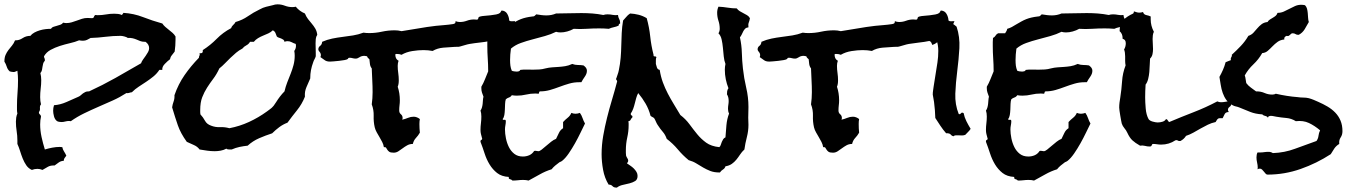

<svg xmlns="http://www.w3.org/2000/svg" viewBox="-30 -725 6225 881"><path d="M775.4 -543Q775.4 -529.3 774.4 -515.6Q773.4 -502 771.5 -488.3Q764.6 -478.5 758.3 -471.2Q752 -463.9 750 -453.1Q739.3 -445.3 726.1 -431.6Q712.9 -418 714.8 -404.3H701.2Q689.5 -386.7 673.8 -374Q658.2 -361.3 640.6 -349.6L606.4 -327.1Q589.8 -316.4 575.2 -301.8Q567.4 -300.8 562.5 -298.8Q557.6 -296.9 549.8 -297.9Q519.5 -278.3 486.8 -263.7Q454.1 -249 421.4 -234.9Q388.7 -220.7 356.4 -205.1Q324.2 -189.5 294.9 -168.9Q292 -169.9 287.1 -169.9Q278.3 -169.9 269.5 -167.5Q260.7 -165 252 -165Q248 -165 241.7 -166Q235.4 -167 232.4 -168.9Q227.5 -171.9 223.6 -177.7Q219.7 -183.6 217.8 -190.9Q215.8 -198.2 214.8 -205.1Q213.9 -211.9 213.9 -216.8Q213.9 -222.7 214.8 -229.5Q215.8 -236.3 217.8 -242.2Q246.1 -244.1 274.9 -256.8Q303.7 -269.5 330.1 -281.2Q336.9 -284.2 341.3 -288.6Q345.7 -293 350.6 -296.4Q355.5 -299.8 361.3 -302.7Q367.2 -305.7 376 -305.7H378.9Q440.4 -334 499.5 -367.2Q558.6 -400.4 617.2 -434.6Q620.1 -443.4 626.5 -452.1Q632.8 -460.9 638.7 -469.2Q644.5 -477.5 649.4 -486.3Q654.3 -495.1 654.3 -503.9Q654.3 -521.5 637.7 -533.2H633.8Q622.1 -533.2 613.3 -536.6Q604.5 -540 596.7 -543.5Q588.9 -546.9 579.1 -549.3Q569.3 -551.8 556.6 -550.8Q551.8 -554.7 541 -557.6Q530.3 -560.5 523.4 -560.5Q488.3 -560.5 454.1 -556.2Q419.9 -551.8 385.7 -550.8Q377 -545.9 369.1 -542Q361.3 -538.1 350.6 -538.1Q345.7 -538.1 341.8 -538.6Q337.9 -539.1 333 -540Q314.5 -532.2 291 -526.9Q267.6 -521.5 244.6 -514.2Q221.7 -506.8 202.1 -496.1Q182.6 -485.4 171.9 -466.8Q171.9 -461.9 173.8 -458.5Q175.8 -455.1 175.8 -450.2V-446.3Q169.9 -440.4 168 -433.1Q166 -425.8 165 -418.5Q164.1 -411.1 162.6 -403.8Q161.1 -396.5 155.3 -389.6Q159.2 -375 159.2 -357.4Q159.2 -337.9 156.7 -318.4Q154.3 -298.8 154.3 -279.3Q154.3 -260.7 158.2 -246.1Q152.3 -240.2 153.3 -228.5Q154.3 -216.8 148.4 -210.9Q148.4 -203.1 152.8 -200.2Q157.2 -197.3 158.2 -190.4Q154.3 -173.8 154.3 -154.3Q154.3 -126 160.6 -96.7Q167 -67.4 175.8 -39.1Q191.4 -43.9 209.5 -47.4Q227.5 -50.8 244.1 -50.8Q247.1 -50.8 250 -50.3Q252.9 -49.8 255.9 -49.8Q257.8 -39.1 263.7 -30.3Q269.5 -21.5 274.4 -10.7Q269.5 -3.9 266.1 0.5Q262.7 4.9 262.7 12.7Q249 13.7 240.2 20Q231.4 26.4 220.7 34.2H216.8Q200.2 34.2 189.5 40.5Q178.7 46.9 165 54.7Q153.3 49.8 141.6 49.8Q128.9 49.8 116.2 54.7Q100.6 47.9 90.8 33.7Q81.1 19.5 74.2 2.4Q67.4 -14.6 62 -32.2Q56.6 -49.8 49.8 -64.5V-80.1Q49.8 -102.5 46.4 -123.5Q43 -144.5 43 -167Q43 -175.8 44.4 -185.5Q45.9 -195.3 49.8 -204.1Q47.9 -212.9 47.9 -220.7V-239.3Q47.9 -268.6 50.3 -297.9Q52.7 -327.1 52.7 -356.4Q52.7 -377.9 49.8 -400.4Q44.9 -398.4 41 -396.5Q37.1 -394.5 32.2 -394.5Q27.3 -394.5 22.9 -395.5Q18.6 -396.5 14.6 -397.5Q4.9 -406.2 1 -418.9Q-2.9 -431.6 -9.8 -442.4Q-9.8 -460.9 -4.4 -473.1Q1 -485.4 8.8 -495.6Q16.6 -505.9 24.9 -515.6Q33.2 -525.4 39.1 -540H43Q58.6 -540 74.2 -550.3Q89.8 -560.5 109.4 -560.5Q116.2 -569.3 127.9 -575.7Q139.6 -582 152.8 -585.9Q166 -589.8 179.2 -591.3Q192.4 -592.8 204.1 -592.8Q208 -599.6 215.8 -602.1Q223.6 -604.5 231.9 -606.9Q240.2 -609.4 247.6 -611.8Q254.9 -614.3 259.8 -621.1Q267.6 -619.1 274.4 -619.1Q287.1 -619.1 298.8 -622.6Q310.5 -626 322.3 -630.4Q334 -634.8 346.2 -638.7Q358.4 -642.6 372.1 -642.6Q377 -642.6 381.8 -642.1Q386.7 -641.6 391.6 -641.6Q399.4 -641.6 400.9 -647.5Q402.3 -653.3 407.2 -656.2Q410.2 -655.3 418 -655.3Q437.5 -655.3 456.1 -658.7Q474.6 -662.1 494.1 -662.1Q502.9 -662.1 511.7 -661.1Q520.5 -660.2 529.3 -656.2Q531.2 -659.2 533.2 -661.1Q535.2 -663.1 536.1 -666Q584 -663.1 626.5 -646.5Q668.9 -629.9 714.8 -617.2Q720.7 -608.4 728.5 -601.6L745.1 -587.9Q753.9 -581.1 761.7 -574.2Q769.5 -567.4 775.4 -557.6Z M1425.8 -565.4Q1419.9 -556.6 1418.9 -545.9Q1418 -535.2 1418 -526.4Q1418 -514.6 1418.5 -503.4Q1418.9 -492.2 1418.9 -481.4V-466.8Q1417 -460 1413.1 -453.1Q1409.2 -446.3 1407.2 -439.5Q1393.6 -403.3 1393.6 -367.2V-365.2Q1388.7 -353.5 1384.3 -343.8Q1379.9 -334 1376 -324.7Q1372.1 -315.4 1370.1 -305.2Q1368.2 -294.9 1369.1 -281.2Q1355.5 -247.1 1333 -219.2Q1310.5 -191.4 1289.1 -162.1Q1268.6 -154.3 1251.5 -141.6Q1234.4 -128.9 1218.8 -113.3Q1188.5 -103.5 1159.2 -90.8Q1129.9 -78.1 1106.4 -56.6Q1087.9 -54.7 1069.3 -50.8Q1050.8 -46.9 1033.2 -39.1H1021.5Q1012.7 -39.1 1008.8 -43Q996.1 -36.1 982.4 -33.7Q968.8 -31.2 955.1 -31.2Q937.5 -31.2 920.4 -33.7Q903.3 -36.1 885.7 -39.1Q876 -52.7 858.4 -60.1Q840.8 -67.4 827.1 -74.2Q798.8 -113.3 786.1 -149.9Q773.4 -186.5 759.8 -232.4Q761.7 -246.1 766.6 -259.3Q771.5 -272.5 770.5 -288.1Q788.1 -338.9 816.9 -380.4Q845.7 -421.9 882.8 -460Q882.8 -465.8 885.3 -469.7Q887.7 -473.6 885.7 -481.4Q886.7 -480.5 889.6 -480.5Q897.5 -480.5 899.4 -484.9Q901.4 -489.3 900.4 -495.1Q935.5 -517.6 964.4 -546.9Q993.2 -576.2 1030.3 -595.7Q1033.2 -604.5 1040 -610.4Q1046.9 -616.2 1050.8 -624Q1082 -632.8 1107.4 -650.4Q1132.8 -668 1161.1 -681.6Q1176.8 -690.4 1190.9 -693.8Q1205.1 -697.3 1221.7 -701.2Q1227.5 -703.1 1232.4 -704.1Q1237.3 -705.1 1243.2 -705.1Q1260.7 -705.1 1277.3 -698.7Q1293.9 -692.4 1311.5 -692.4Q1316.4 -692.4 1319.8 -692.9Q1323.2 -693.4 1327.1 -694.3Q1343.8 -673.8 1369.1 -663.1Q1375 -648.4 1383.3 -637.7Q1391.6 -627 1400.4 -616.7Q1409.2 -606.4 1416.5 -594.2Q1423.8 -582 1425.8 -565.4ZM1328.1 -514.6Q1328.1 -519.5 1327.1 -523.4Q1317.4 -526.4 1308.6 -531.2Q1299.8 -536.1 1289.1 -536.1Q1282.2 -536.1 1275.4 -533.2Q1274.4 -540 1270 -543Q1265.6 -545.9 1260.3 -548.3Q1254.9 -550.8 1249.5 -552.2Q1244.1 -553.7 1240.2 -557.6Q1237.3 -565.4 1233.9 -573.7Q1230.5 -582 1221.7 -585.9Q1212.9 -577.1 1201.2 -571.8Q1189.5 -566.4 1177.2 -561.5Q1165 -556.6 1153.8 -549.8Q1142.6 -543 1134.8 -533.2H1117.2Q1111.3 -522.5 1100.6 -517.1Q1089.8 -511.7 1082 -502Q1066.4 -494.1 1053.2 -482.9Q1040 -471.7 1027.3 -459.5Q1014.6 -447.3 1002.4 -434.6Q990.2 -421.9 976.6 -411.1Q963.9 -383.8 948.7 -363.8Q933.6 -343.8 920.4 -323.2Q907.2 -302.7 897.9 -278.8Q888.7 -254.9 888.7 -219.7V-210Q888.7 -205.1 889.6 -200.2Q902.3 -186.5 910.6 -170.9Q918.9 -155.3 938.5 -148.4Q958 -140.6 980 -141.6Q1002 -142.6 1022.5 -136.7Q1069.3 -145.5 1112.8 -165.5Q1156.2 -185.5 1195.3 -213.9Q1201.2 -218.8 1209 -224.1Q1216.8 -229.5 1221.7 -235.4Q1226.6 -240.2 1230 -246.1Q1233.4 -252 1237.3 -256.8Q1245.1 -269.5 1254.9 -282.2Q1264.6 -294.9 1275.4 -305.7Q1280.3 -327.1 1288.1 -347.2Q1295.9 -367.2 1303.7 -386.7Q1311.5 -406.2 1316.9 -426.8Q1322.3 -447.3 1322.3 -469.7Q1322.3 -474.6 1321.8 -480.5Q1321.3 -486.3 1320.3 -491.2Q1328.1 -502 1328.1 -514.6Z M2334 -627.9Q2330.1 -615.2 2321.3 -604.5L2304.7 -584Q2296.9 -574.2 2291.5 -563Q2286.1 -551.8 2288.1 -537.1Q2286.1 -537.1 2283.2 -537.6Q2280.3 -538.1 2278.3 -538.1Q2262.7 -538.1 2254.4 -530.8Q2246.1 -523.4 2232.4 -518.6Q2230.5 -524.4 2227.5 -529.8Q2224.6 -535.2 2218.8 -537.1Q2195.3 -532.2 2171.9 -529.8Q2148.4 -527.3 2125 -523.4Q2114.3 -521.5 2103.5 -518.1Q2092.8 -514.6 2081.1 -511.7Q2075.2 -509.8 2068.4 -510.3Q2061.5 -510.7 2054.7 -509.8Q2031.2 -508.8 2003.9 -506.3Q1976.6 -503.9 1955.1 -491.2Q1945.3 -493.2 1934.6 -494.1Q1923.8 -495.1 1913.1 -495.1Q1889.6 -495.1 1861.8 -490.7Q1834 -486.3 1812.5 -473.6Q1807.6 -475.6 1802.2 -476.6Q1796.9 -477.5 1790 -477.5Q1788.1 -477.5 1787.1 -477.1Q1786.1 -476.6 1784.2 -476.6Q1783.2 -467.8 1786.6 -459.5Q1790 -451.2 1798.8 -446.3Q1794.9 -435.5 1794.9 -422.9Q1794.9 -406.2 1797.4 -389.6Q1799.8 -373 1799.8 -356.4Q1799.8 -337.9 1794.9 -327.1Q1804.7 -297.9 1804.7 -264.6Q1804.7 -252.9 1803.2 -241.7Q1801.8 -230.5 1801.8 -217.8Q1801.8 -207 1809.6 -200.7Q1817.4 -194.3 1817.4 -183.6Q1817.4 -179.7 1815.4 -175.8Q1829.1 -178.7 1841.8 -184.1Q1854.5 -189.5 1868.2 -189.5Q1876 -189.5 1883.3 -186.5Q1890.6 -183.6 1896.5 -178.7Q1895.5 -173.8 1895 -168Q1894.5 -162.1 1894.5 -156.2Q1894.5 -145.5 1895 -136.2Q1895.5 -127 1896.5 -116.2Q1888.7 -102.5 1878.4 -91.8Q1868.2 -81.1 1864.3 -64.5Q1849.6 -64.5 1838.4 -58.1Q1827.1 -51.8 1817.4 -44.4Q1807.6 -37.1 1797.9 -30.8Q1788.1 -24.4 1776.4 -24.4Q1761.7 -24.4 1755.9 -28.8Q1750 -33.2 1747.1 -38.1Q1744.1 -43 1741.7 -46.9Q1739.3 -50.8 1731.4 -49.8Q1729.5 -62.5 1723.6 -73.7Q1717.8 -85 1711.4 -95.7Q1705.1 -106.4 1698.7 -117.7Q1692.4 -128.9 1689.5 -140.6Q1683.6 -166 1684.6 -193.4Q1685.5 -220.7 1675.8 -246.1Q1677.7 -259.8 1678.7 -273.9Q1679.7 -288.1 1679.7 -301.8Q1679.7 -329.1 1678.2 -356Q1676.8 -382.8 1675.8 -411.1Q1668.9 -419.9 1667.5 -431.2Q1666 -442.4 1665 -453.1Q1662.1 -456.1 1658.7 -459Q1655.3 -461.9 1654.3 -466.8Q1646.5 -468.8 1642.6 -468.8Q1628.9 -468.8 1619.6 -462.4Q1610.4 -456.1 1602.5 -456.1Q1594.7 -456.1 1587.9 -458Q1581.1 -460 1574.2 -460Q1568.4 -460 1567.9 -457.5Q1567.4 -455.1 1563.5 -453.1Q1560.5 -451.2 1549.8 -449.2Q1539.1 -447.3 1525.9 -445.8Q1512.7 -444.3 1500.5 -443.4Q1488.3 -442.4 1484.4 -442.4Q1468.8 -442.4 1460.4 -448.7Q1452.1 -455.1 1440.4 -462.9Q1442.4 -468.8 1442.4 -470.7Q1442.4 -480.5 1436.5 -486.8Q1430.7 -493.2 1430.7 -498Q1430.7 -508.8 1439 -514.6Q1447.3 -520.5 1448.2 -533.2Q1470.7 -543 1494.1 -547.9Q1517.6 -552.7 1542 -555.7Q1566.4 -558.6 1590.3 -562.5Q1614.3 -566.4 1637.7 -575.2Q1644.5 -574.2 1650.9 -573.7Q1657.2 -573.2 1664.1 -573.2Q1693.4 -573.2 1722.2 -579.6Q1751 -585.9 1781.2 -585.9Q1789.1 -585.9 1796.9 -585Q1804.7 -584 1812.5 -582Q1851.6 -587.9 1890.1 -594.7Q1928.7 -601.6 1969.7 -606.4Q1989.3 -608.4 2008.3 -609.9Q2027.3 -611.3 2046.9 -614.3Q2053.7 -615.2 2057.1 -617.7Q2060.5 -620.1 2060.5 -627.9Q2069.3 -624 2080.1 -624Q2096.7 -624 2112.3 -629.9Q2127.9 -635.7 2144.5 -635.7Q2148.4 -635.7 2151.4 -635.3Q2154.3 -634.8 2157.2 -634.8Q2164.1 -634.8 2164.6 -641.1Q2165 -647.5 2173.8 -649.4Q2180.7 -651.4 2193.4 -652.3Q2206.1 -653.3 2220.2 -654.8Q2234.4 -656.2 2246.6 -658.7Q2258.8 -661.1 2264.6 -666L2271.5 -676.8Q2289.1 -675.8 2297.4 -661.6Q2305.7 -647.5 2306.6 -630.9Q2310.5 -627 2317.9 -627.4Q2325.2 -627.9 2331.1 -627.9Z M2815.4 -621.1V-617.2Q2808.6 -615.2 2808.6 -607.4Q2797.9 -602.5 2786.1 -600.1Q2774.4 -597.7 2763.7 -592.8Q2752.9 -593.8 2741.7 -594.2Q2730.5 -594.7 2719.7 -594.7Q2690.4 -594.7 2661.1 -592.8Q2631.8 -590.8 2602.5 -592.8Q2588.9 -585 2572.8 -580.6Q2556.6 -576.2 2542 -576.2Q2530.3 -576.2 2521.5 -579.1Q2498 -567.4 2470.2 -559.6Q2442.4 -551.8 2414.1 -544.4Q2385.7 -537.1 2359.9 -527.8Q2334 -518.6 2314.5 -502Q2312.5 -488.3 2311.5 -475.1Q2310.5 -461.9 2310.5 -449.2Q2310.5 -435.5 2312 -423.8Q2313.5 -412.1 2318.4 -400.4Q2323.2 -398.4 2329.6 -397.5Q2335.9 -396.5 2340.8 -396.5Q2345.7 -396.5 2350.6 -397.9Q2355.5 -399.4 2357.4 -404.3Q2372.1 -406.2 2386.7 -405.8Q2401.4 -405.3 2416 -405.3Q2430.7 -405.3 2444.8 -406.2Q2459 -407.2 2472.7 -411.1Q2488.3 -415 2503.4 -416Q2518.6 -417 2533.2 -418Q2547.9 -418.9 2563.5 -421.4Q2579.1 -423.8 2595.7 -431.6Q2608.4 -426.8 2621.6 -426.8Q2634.8 -426.8 2647.5 -424.8Q2654.3 -419.9 2658.7 -414.1Q2663.1 -408.2 2663.1 -400.4Q2663.1 -386.7 2653.3 -373Q2643.6 -359.4 2637.7 -347.7H2627Q2603.5 -347.7 2581.5 -341.3Q2559.6 -335 2537.6 -326.7Q2515.6 -318.4 2493.7 -312Q2471.7 -305.7 2448.2 -305.7Q2444.3 -305.7 2443.8 -301.3Q2443.4 -296.9 2441.4 -294.9Q2436.5 -295.9 2426.8 -295.9Q2404.3 -295.9 2383.8 -291Q2363.3 -286.1 2341.8 -286.1Q2335.9 -286.1 2330.1 -286.6Q2324.2 -287.1 2318.4 -288.1Q2313.5 -280.3 2305.7 -277.8Q2297.9 -275.4 2291 -269.5Q2288.1 -260.7 2287.6 -248Q2287.1 -235.4 2286.6 -222.2Q2286.1 -209 2284.2 -197.3Q2282.2 -185.5 2276.4 -178.7Q2277.3 -173.8 2284.2 -175.3Q2291 -176.8 2291 -168.9Q2291 -160.2 2289.1 -150.4Q2287.1 -140.6 2287.1 -130.9Q2287.1 -112.3 2291.5 -90.3Q2295.9 -68.4 2305.2 -49.8Q2314.5 -31.2 2330.1 -19Q2345.7 -6.8 2369.1 -6.8Q2384.8 -6.8 2398.4 -12.7Q2412.1 -18.6 2420.9 -32.2L2425.8 -33.2Q2429.7 -33.2 2433.1 -32.2Q2436.5 -31.2 2440.4 -31.2Q2446.3 -31.2 2455.6 -38.6Q2464.8 -45.9 2476.1 -55.7Q2487.3 -65.4 2499 -74.7Q2510.7 -84 2521.5 -87.9Q2528.3 -101.6 2534.7 -115.2Q2541 -128.9 2553.7 -136.7V-165Q2563.5 -175.8 2574.7 -184.6Q2585.9 -193.4 2591.8 -207Q2596.7 -205.1 2601.1 -204.1Q2605.5 -203.1 2610.4 -203.1Q2615.2 -203.1 2620.6 -204.1Q2626 -205.1 2630.9 -207Q2638.7 -196.3 2643.1 -183.1Q2647.5 -169.9 2654.3 -158.2Q2645.5 -140.6 2633.8 -116.2Q2622.1 -91.8 2608.4 -67.4Q2594.7 -43 2579.6 -21Q2564.5 1 2549.8 12.7Q2546.9 15.6 2537.1 19.5Q2526.4 27.3 2517.6 34.7Q2508.8 42 2501 51.8Q2472.7 60.5 2446.8 75.2Q2420.9 89.8 2395.5 103.5Q2383.8 100.6 2370.1 100.6Q2358.4 100.6 2346.7 102.1Q2335 103.5 2321.3 103.5Q2317.4 98.6 2310.1 97.2Q2302.7 95.7 2304.7 86.9Q2271.5 85 2251 68.8Q2230.5 52.7 2216.3 29.3Q2202.1 5.9 2193.4 -21.5Q2184.6 -48.8 2174.8 -74.2V-77.1Q2174.8 -82 2178.7 -83Q2182.6 -84 2182.6 -88.9Q2182.6 -90.8 2181.6 -91.8Q2178.7 -102.5 2176.8 -110.4Q2174.8 -118.2 2174.8 -128.9Q2174.8 -144.5 2176.8 -159.7Q2178.7 -174.8 2178.7 -190.4Q2178.7 -206.1 2174.8 -217.8Q2178.7 -222.7 2181.2 -231Q2183.6 -239.3 2184.6 -248Q2185.5 -256.8 2186 -265.6Q2186.5 -274.4 2188.5 -281.2Q2184.6 -292 2181.6 -300.3Q2178.7 -308.6 2178.7 -320.3V-327.1Q2188.5 -343.8 2195.3 -361.3Q2202.1 -378.9 2210 -397.5V-400.4Q2210 -428.7 2208 -457Q2206.1 -485.4 2206.1 -513.7V-532.2Q2206.1 -542 2207 -550.8Q2214.8 -554.7 2218.8 -561.5Q2222.7 -568.4 2230.5 -572.3H2262.7L2268.6 -582Q2271.5 -586.9 2272.5 -592.8Q2283.2 -595.7 2293.5 -601.1Q2303.7 -606.4 2312.5 -612.3Q2326.2 -620.1 2337.4 -626.5Q2348.6 -632.8 2359.9 -637.2Q2371.1 -641.6 2383.8 -644.5Q2396.5 -647.5 2413.1 -649.4Q2420.9 -649.4 2423.3 -652.3Q2425.8 -655.3 2430.7 -659.2Q2442.4 -657.2 2454.1 -655.8Q2465.8 -654.3 2477.5 -654.3Q2501 -654.3 2521.5 -663.1Q2550.8 -663.1 2579.6 -664.1Q2608.4 -665 2637.7 -665Q2663.1 -665 2688.5 -663.1Q2713.9 -661.1 2738.3 -656.2Q2747.1 -659.2 2757.8 -659.2Q2769.5 -659.2 2781.7 -656.7Q2793.9 -654.3 2805.7 -656.2Q2806.6 -645.5 2811 -638.2Q2815.4 -630.9 2815.4 -621.1Z M3411.1 -641.6Q3409.2 -629.9 3405.8 -621.6Q3402.3 -613.3 3404.3 -599.6Q3394.5 -598.6 3389.2 -593.3Q3383.8 -587.9 3380.4 -581.1Q3377 -574.2 3373.5 -566.9Q3370.1 -559.6 3365.2 -553.7Q3373 -518.6 3374 -482.4Q3375 -446.3 3378.9 -411.1Q3383.8 -366.2 3394 -322.8Q3404.3 -279.3 3404.3 -234.4Q3404.3 -220.7 3403.8 -209Q3403.3 -197.3 3403.3 -184.6Q3403.3 -176.8 3403.8 -168.5Q3404.3 -160.2 3404.3 -152.3Q3404.3 -124 3397 -95.7Q3389.6 -67.4 3385.7 -39.1Q3374 -28.3 3365.7 -15.6Q3357.4 -2.9 3348.6 7.8Q3339.8 18.6 3328.1 26.9Q3316.4 35.2 3298.8 38.1Q3295.9 47.9 3287.6 52.7Q3279.3 57.6 3273.4 66.4H3271.5Q3247.1 66.4 3229.5 59.6Q3211.9 52.7 3196.8 43.9Q3181.6 35.2 3166 25.4Q3150.4 15.6 3129.9 9.8Q3102.5 -12.7 3080.1 -39.6Q3057.6 -66.4 3029.3 -87.9Q3022.5 -107.4 3011.2 -120.1Q3000 -132.8 2989.3 -149.4Q2984.4 -156.2 2981.9 -162.1Q2979.5 -168 2975.6 -175.8Q2972.7 -183.6 2966.3 -186.5Q2960 -189.5 2955.1 -193.4Q2947.3 -223.6 2932.6 -249Q2918 -274.4 2898.4 -297.9Q2892.6 -287.1 2889.2 -274.9Q2885.7 -262.7 2882.8 -250.5Q2879.9 -238.3 2875.5 -226.1Q2871.1 -213.9 2864.3 -204.1V-201.2Q2864.3 -196.3 2868.2 -195.3Q2872.1 -194.3 2872.1 -189.5Q2872.1 -188.5 2871.6 -187.5Q2871.1 -186.5 2871.1 -185.5Q2866.2 -181.6 2863.8 -175.8Q2861.3 -169.9 2853.5 -168.9Q2854.5 -164.1 2854.5 -159.2V-150.4Q2854.5 -122.1 2848.1 -93.8Q2841.8 -65.4 2841.8 -36.1V-23.4Q2841.8 -16.6 2842.8 -10.7Q2844.7 -4.9 2848.6 1Q2852.5 6.8 2852.5 11.7Q2852.5 18.6 2846.7 24.4Q2853.5 29.3 2862.3 35.2Q2871.1 41 2878.4 48.3Q2885.7 55.7 2890.6 64Q2895.5 72.3 2895.5 82Q2895.5 98.6 2884.8 105.5Q2874 112.3 2858.9 116.2Q2843.8 120.1 2827.6 123.5Q2811.5 127 2800.8 135.7H2797.9Q2786.1 135.7 2780.3 128.9Q2774.4 122.1 2762.7 122.1Q2744.1 91.8 2737.3 54.2Q2730.5 16.6 2730.5 -17.6Q2730.5 -59.6 2737.8 -101.6Q2745.1 -143.6 2755.4 -184.6Q2765.6 -225.6 2777.8 -266.1Q2790 -306.6 2800.8 -347.7L2801.8 -350.6Q2801.8 -355.5 2799.3 -357.4Q2796.9 -359.4 2796.9 -363.3Q2796.9 -365.2 2797.9 -365.2Q2800.8 -375 2804.2 -383.8Q2807.6 -392.6 2809.6 -403.3Q2815.4 -430.7 2817.9 -459.5Q2820.3 -488.3 2820.8 -516.6Q2821.3 -544.9 2822.8 -573.7Q2824.2 -602.5 2829.1 -630.9Q2836.9 -638.7 2843.8 -647.5Q2850.6 -656.2 2861.3 -663.1Q2880.9 -662.1 2900.4 -657.2Q2919.9 -652.3 2937.5 -641.6Q2949.2 -599.6 2953.6 -557.6Q2958 -515.6 2968.8 -473.6V-470.7Q2968.8 -465.8 2974.1 -466.3Q2979.5 -466.8 2982.4 -462.9Q2980.5 -460 2980 -456.1Q2979.5 -452.1 2979.5 -448.2V-431.6Q2981.4 -423.8 2984.4 -415Q2987.3 -406.2 2997.1 -404.3Q3002 -373 3011.7 -346.7Q3021.5 -320.3 3034.2 -295.9Q3046.9 -271.5 3061.5 -247.6Q3076.2 -223.6 3091.8 -197.3Q3116.2 -178.7 3133.8 -154.8Q3151.4 -130.9 3169.4 -108.9Q3187.5 -86.9 3210.4 -70.3Q3233.4 -53.7 3270.5 -49.8Q3275.4 -53.7 3277.3 -60.5L3282.2 -74.2Q3285.2 -81.1 3288.6 -86.4Q3292 -91.8 3298.8 -94.7Q3300.8 -122.1 3303.2 -150.4Q3305.7 -178.7 3315.4 -204.1Q3310.5 -212.9 3310.5 -225.6Q3310.5 -235.4 3312 -244.1Q3313.5 -252.9 3313.5 -261.7Q3313.5 -280.3 3305.7 -292Q3305.7 -298.8 3306.6 -306.2Q3307.6 -313.5 3312.5 -320.3Q3304.7 -339.8 3300.3 -361.3Q3295.9 -382.8 3295.9 -405.3Q3295.9 -418 3298.8 -431.6Q3293 -446.3 3291 -465.8L3287.1 -505.9Q3285.2 -526.4 3281.2 -543.9Q3277.3 -561.5 3266.6 -572.3Q3272.5 -581.1 3272.5 -592.8Q3272.5 -612.3 3266.6 -629.9Q3260.7 -647.5 3260.7 -667Q3260.7 -680.7 3266.6 -694.3Q3288.1 -693.4 3309.1 -689.9Q3330.1 -686.5 3350.6 -686.5Q3356.4 -678.7 3364.3 -673.8Q3372.1 -668.9 3380.9 -664.6Q3389.6 -660.2 3397.9 -655.3Q3406.2 -650.4 3411.1 -641.6Z M4349.6 -627.9Q4345.7 -615.2 4336.9 -604.5L4320.3 -584Q4312.5 -574.2 4307.1 -563Q4301.8 -551.8 4303.7 -537.1Q4301.8 -537.1 4298.8 -537.6Q4295.9 -538.1 4293.9 -538.1Q4278.3 -538.1 4270 -530.8Q4261.7 -523.4 4248 -518.6Q4246.1 -524.4 4243.2 -529.8Q4240.2 -535.2 4234.4 -537.1Q4210.9 -532.2 4187.5 -529.8Q4164.1 -527.3 4140.6 -523.4Q4129.9 -521.5 4119.1 -518.1Q4108.4 -514.6 4096.7 -511.7Q4090.8 -509.8 4084 -510.3Q4077.1 -510.7 4070.3 -509.8Q4046.9 -508.8 4019.5 -506.3Q3992.2 -503.9 3970.7 -491.2Q3960.9 -493.2 3950.2 -494.1Q3939.5 -495.1 3928.7 -495.1Q3905.3 -495.1 3877.4 -490.7Q3849.6 -486.3 3828.1 -473.6Q3823.2 -475.6 3817.9 -476.6Q3812.5 -477.5 3805.7 -477.5Q3803.7 -477.5 3802.7 -477.1Q3801.8 -476.6 3799.8 -476.6Q3798.8 -467.8 3802.2 -459.5Q3805.7 -451.2 3814.5 -446.3Q3810.5 -435.5 3810.5 -422.9Q3810.5 -406.2 3813 -389.6Q3815.4 -373 3815.4 -356.4Q3815.4 -337.9 3810.5 -327.1Q3820.3 -297.9 3820.3 -264.6Q3820.3 -252.9 3818.8 -241.7Q3817.4 -230.5 3817.4 -217.8Q3817.4 -207 3825.2 -200.7Q3833 -194.3 3833 -183.6Q3833 -179.7 3831.1 -175.8Q3844.7 -178.7 3857.4 -184.1Q3870.1 -189.5 3883.8 -189.5Q3891.6 -189.5 3898.9 -186.5Q3906.2 -183.6 3912.1 -178.7Q3911.1 -173.8 3910.6 -168Q3910.2 -162.1 3910.2 -156.2Q3910.2 -145.5 3910.6 -136.2Q3911.1 -127 3912.1 -116.2Q3904.3 -102.5 3894 -91.8Q3883.8 -81.1 3879.9 -64.5Q3865.2 -64.5 3854 -58.1Q3842.8 -51.8 3833 -44.4Q3823.2 -37.1 3813.5 -30.8Q3803.7 -24.4 3792 -24.4Q3777.3 -24.4 3771.5 -28.8Q3765.6 -33.2 3762.7 -38.1Q3759.8 -43 3757.3 -46.9Q3754.9 -50.8 3747.1 -49.8Q3745.1 -62.5 3739.3 -73.7Q3733.4 -85 3727.1 -95.7Q3720.7 -106.4 3714.4 -117.7Q3708 -128.9 3705.1 -140.6Q3699.2 -166 3700.2 -193.4Q3701.2 -220.7 3691.4 -246.1Q3693.4 -259.8 3694.3 -273.9Q3695.3 -288.1 3695.3 -301.8Q3695.3 -329.1 3693.8 -356Q3692.4 -382.8 3691.4 -411.1Q3684.6 -419.9 3683.1 -431.2Q3681.6 -442.4 3680.7 -453.1Q3677.7 -456.1 3674.3 -459Q3670.9 -461.9 3669.9 -466.8Q3662.1 -468.8 3658.2 -468.8Q3644.5 -468.8 3635.3 -462.4Q3626 -456.1 3618.2 -456.1Q3610.4 -456.1 3603.5 -458Q3596.7 -460 3589.8 -460Q3584 -460 3583.5 -457.5Q3583 -455.1 3579.1 -453.1Q3576.2 -451.2 3565.4 -449.2Q3554.7 -447.3 3541.5 -445.8Q3528.3 -444.3 3516.1 -443.4Q3503.9 -442.4 3500 -442.4Q3484.4 -442.4 3476.1 -448.7Q3467.8 -455.1 3456.1 -462.9Q3458 -468.8 3458 -470.7Q3458 -480.5 3452.1 -486.8Q3446.3 -493.2 3446.3 -498Q3446.3 -508.8 3454.6 -514.6Q3462.9 -520.5 3463.9 -533.2Q3486.3 -543 3509.8 -547.9Q3533.2 -552.7 3557.6 -555.7Q3582 -558.6 3606 -562.5Q3629.9 -566.4 3653.3 -575.2Q3660.2 -574.2 3666.5 -573.7Q3672.9 -573.2 3679.7 -573.2Q3709 -573.2 3737.8 -579.6Q3766.6 -585.9 3796.9 -585.9Q3804.7 -585.9 3812.5 -585Q3820.3 -584 3828.1 -582Q3867.2 -587.9 3905.8 -594.7Q3944.3 -601.6 3985.4 -606.4Q4004.9 -608.4 4023.9 -609.9Q4043 -611.3 4062.5 -614.3Q4069.3 -615.2 4072.8 -617.7Q4076.2 -620.1 4076.2 -627.9Q4085 -624 4095.7 -624Q4112.3 -624 4127.9 -629.9Q4143.6 -635.7 4160.2 -635.7Q4164.1 -635.7 4167 -635.3Q4169.9 -634.8 4172.9 -634.8Q4179.7 -634.8 4180.2 -641.1Q4180.7 -647.5 4189.5 -649.4Q4196.3 -651.4 4209 -652.3Q4221.7 -653.3 4235.8 -654.8Q4250 -656.2 4262.2 -658.7Q4274.4 -661.1 4280.3 -666L4287.1 -676.8Q4304.7 -675.8 4313 -661.6Q4321.3 -647.5 4322.3 -630.9Q4326.2 -627 4333.5 -627.4Q4340.8 -627.9 4346.7 -627.9Z M4423.8 -133.8Q4418.9 -126 4412.1 -119.6Q4405.3 -113.3 4399.4 -106.4Q4392.6 -103.5 4384.3 -103.5Q4376 -103.5 4368.7 -104Q4361.3 -104.5 4355 -104Q4348.6 -103.5 4344.7 -99.6Q4336.9 -101.6 4333 -106.9Q4329.1 -112.3 4319.3 -113.3Q4315.4 -114.3 4311.5 -113.3Q4296.9 -129.9 4284.7 -148.4Q4272.5 -167 4261.7 -183.6Q4260.7 -219.7 4255.9 -256.8Q4254.9 -265.6 4252.9 -274.4Q4251 -283.2 4250 -291Q4250 -300.8 4251.5 -310.1Q4252.9 -319.3 4253.9 -327.1Q4257.8 -355.5 4262.7 -382.8Q4267.6 -410.2 4271.5 -438.5Q4275.4 -463.9 4275.4 -491.7Q4275.4 -519.5 4266.6 -543.9L4265.6 -548.8Q4267.6 -556.6 4270 -562Q4272.5 -567.4 4273.4 -574.2Q4275.4 -585 4268.6 -589.8Q4271.5 -597.7 4278.3 -600.1Q4285.2 -602.5 4286.1 -611.3Q4287.1 -615.2 4286.1 -619.1Q4293.9 -622.1 4302.2 -624.5Q4310.5 -627 4318.4 -625Q4331.1 -623 4340.8 -616.7Q4350.6 -610.4 4359.4 -602.5Q4375 -555.7 4372.1 -503.4Q4369.1 -451.2 4362.3 -398.4Q4355.5 -345.7 4353.5 -295.4Q4351.6 -245.1 4369.1 -202.1L4371.1 -201.2Q4376 -200.2 4378.9 -204.6Q4381.8 -209 4386.7 -208Q4390.6 -206.1 4391.6 -206.1Q4395.5 -186.5 4404.3 -168.9Q4413.1 -151.4 4423.8 -133.8Z M5134.8 -621.1V-617.2Q5127.9 -615.2 5127.9 -607.4Q5117.2 -602.5 5105.5 -600.1Q5093.8 -597.7 5083 -592.8Q5072.3 -593.8 5061 -594.2Q5049.8 -594.7 5039.1 -594.7Q5009.8 -594.7 4980.5 -592.8Q4951.2 -590.8 4921.9 -592.8Q4908.2 -585 4892.1 -580.6Q4876 -576.2 4861.3 -576.2Q4849.6 -576.2 4840.8 -579.1Q4817.4 -567.4 4789.6 -559.6Q4761.7 -551.8 4733.4 -544.4Q4705.1 -537.1 4679.2 -527.8Q4653.3 -518.6 4633.8 -502Q4631.8 -488.3 4630.9 -475.1Q4629.9 -461.9 4629.9 -449.2Q4629.9 -435.5 4631.3 -423.8Q4632.8 -412.1 4637.7 -400.4Q4642.6 -398.4 4648.9 -397.5Q4655.3 -396.5 4660.2 -396.5Q4665 -396.5 4669.9 -397.9Q4674.8 -399.4 4676.8 -404.3Q4691.4 -406.2 4706.1 -405.8Q4720.7 -405.3 4735.4 -405.3Q4750 -405.3 4764.2 -406.2Q4778.3 -407.2 4792 -411.1Q4807.6 -415 4822.8 -416Q4837.9 -417 4852.5 -418Q4867.2 -418.9 4882.8 -421.4Q4898.4 -423.8 4915 -431.6Q4927.7 -426.8 4940.9 -426.8Q4954.1 -426.8 4966.8 -424.8Q4973.6 -419.9 4978 -414.1Q4982.4 -408.2 4982.4 -400.4Q4982.4 -386.7 4972.7 -373Q4962.9 -359.4 4957 -347.7H4946.3Q4922.9 -347.7 4900.9 -341.3Q4878.9 -335 4856.9 -326.7Q4835 -318.4 4813 -312Q4791 -305.7 4767.6 -305.7Q4763.7 -305.7 4763.2 -301.3Q4762.7 -296.9 4760.7 -294.9Q4755.9 -295.9 4746.1 -295.9Q4723.6 -295.9 4703.1 -291Q4682.6 -286.1 4661.1 -286.1Q4655.3 -286.1 4649.4 -286.6Q4643.6 -287.1 4637.7 -288.1Q4632.8 -280.3 4625 -277.8Q4617.2 -275.4 4610.4 -269.5Q4607.4 -260.7 4606.9 -248Q4606.4 -235.4 4606 -222.2Q4605.5 -209 4603.5 -197.3Q4601.6 -185.5 4595.7 -178.7Q4596.7 -173.8 4603.5 -175.3Q4610.4 -176.8 4610.4 -168.9Q4610.4 -160.2 4608.4 -150.4Q4606.4 -140.6 4606.4 -130.9Q4606.4 -112.3 4610.8 -90.3Q4615.2 -68.4 4624.5 -49.8Q4633.8 -31.2 4649.4 -19Q4665 -6.8 4688.5 -6.8Q4704.1 -6.8 4717.8 -12.7Q4731.4 -18.6 4740.2 -32.2L4745.1 -33.2Q4749 -33.2 4752.4 -32.2Q4755.9 -31.2 4759.8 -31.2Q4765.6 -31.2 4774.9 -38.6Q4784.2 -45.9 4795.4 -55.7Q4806.6 -65.4 4818.4 -74.7Q4830.1 -84 4840.8 -87.9Q4847.7 -101.6 4854 -115.2Q4860.4 -128.9 4873 -136.7V-165Q4882.8 -175.8 4894 -184.6Q4905.3 -193.4 4911.1 -207Q4916 -205.1 4920.4 -204.1Q4924.8 -203.1 4929.7 -203.1Q4934.6 -203.1 4939.9 -204.1Q4945.3 -205.1 4950.2 -207Q4958 -196.3 4962.4 -183.1Q4966.8 -169.9 4973.6 -158.2Q4964.8 -140.6 4953.1 -116.2Q4941.4 -91.8 4927.7 -67.4Q4914.1 -43 4898.9 -21Q4883.8 1 4869.1 12.7Q4866.2 15.6 4856.4 19.5Q4845.7 27.3 4836.9 34.7Q4828.1 42 4820.3 51.8Q4792 60.5 4766.1 75.2Q4740.2 89.8 4714.8 103.5Q4703.1 100.6 4689.5 100.6Q4677.7 100.6 4666 102.1Q4654.3 103.5 4640.6 103.5Q4636.7 98.6 4629.4 97.2Q4622.1 95.7 4624 86.9Q4590.8 85 4570.3 68.8Q4549.8 52.7 4535.6 29.3Q4521.5 5.9 4512.7 -21.5Q4503.9 -48.8 4494.1 -74.2V-77.1Q4494.1 -82 4498 -83Q4502 -84 4502 -88.9Q4502 -90.8 4501 -91.8Q4498 -102.5 4496.1 -110.4Q4494.1 -118.2 4494.1 -128.9Q4494.1 -144.5 4496.1 -159.7Q4498 -174.8 4498 -190.4Q4498 -206.1 4494.1 -217.8Q4498 -222.7 4500.5 -231Q4502.9 -239.3 4503.9 -248Q4504.9 -256.8 4505.4 -265.6Q4505.9 -274.4 4507.8 -281.2Q4503.9 -292 4501 -300.3Q4498 -308.6 4498 -320.3V-327.1Q4507.8 -343.8 4514.6 -361.3Q4521.5 -378.9 4529.3 -397.5V-400.4Q4529.3 -428.7 4527.3 -457Q4525.4 -485.4 4525.4 -513.7V-532.2Q4525.4 -542 4526.4 -550.8Q4534.2 -554.7 4538.1 -561.5Q4542 -568.4 4549.8 -572.3H4582L4587.9 -582Q4590.8 -586.9 4591.8 -592.8Q4602.5 -595.7 4612.8 -601.1Q4623 -606.4 4631.8 -612.3Q4645.5 -620.1 4656.7 -626.5Q4668 -632.8 4679.2 -637.2Q4690.4 -641.6 4703.1 -644.5Q4715.8 -647.5 4732.4 -649.4Q4740.2 -649.4 4742.7 -652.3Q4745.1 -655.3 4750 -659.2Q4761.7 -657.2 4773.4 -655.8Q4785.2 -654.3 4796.9 -654.3Q4820.3 -654.3 4840.8 -663.1Q4870.1 -663.1 4898.9 -664.1Q4927.7 -665 4957 -665Q4982.4 -665 5007.8 -663.1Q5033.2 -661.1 5057.6 -656.2Q5066.4 -659.2 5077.1 -659.2Q5088.9 -659.2 5101.1 -656.7Q5113.3 -654.3 5125 -656.2Q5126 -645.5 5130.4 -638.2Q5134.8 -630.9 5134.8 -621.1Z M5620.1 -251Q5620.1 -240.2 5612.3 -234.9Q5604.5 -229.5 5604.5 -220.7Q5604.5 -216.8 5608.4 -210.9Q5594.7 -210.9 5589.8 -202.1Q5585 -193.4 5580.1 -182.6H5567.4Q5562.5 -182.6 5559.6 -180.7Q5556.6 -178.7 5554.2 -175.3Q5551.8 -171.9 5547.9 -165Q5529.3 -161.1 5512.2 -152.8Q5495.1 -144.5 5479 -135.3Q5462.9 -126 5446.3 -116.7Q5429.7 -107.4 5412.1 -101.6Q5403.3 -86.9 5386.7 -78.1H5383.8Q5378.9 -77.1 5375.5 -79.6Q5372.1 -82 5367.2 -82Q5364.3 -82 5363.3 -81.1Q5334 -61.5 5297.9 -61.5Q5288.1 -61.5 5279.3 -63Q5270.5 -64.5 5260.7 -64.5Q5257.8 -64.5 5256.8 -62.5L5254.9 -58.6Q5253.9 -56.6 5252.4 -54.7Q5251 -52.7 5245.1 -52.7Q5234.4 -52.7 5223.6 -55.7Q5212.9 -58.6 5201.2 -56.6Q5178.7 -69.3 5166 -81.1Q5153.3 -92.8 5142.6 -116.2Q5137.7 -127 5129.4 -136.7Q5121.1 -146.5 5117.2 -158.2Q5116.2 -162.1 5114.3 -172.4Q5112.3 -182.6 5110.4 -194.3Q5108.4 -206.1 5106.9 -216.8Q5105.5 -227.5 5105.5 -231.4Q5105.5 -243.2 5106.9 -254.4Q5108.4 -265.6 5110.4 -277.3Q5116.2 -314.5 5118.7 -352.1Q5121.1 -389.6 5134.8 -424.8Q5132.8 -435.5 5132.8 -445.3V-466.8Q5132.8 -485.4 5127.9 -498Q5135.7 -510.7 5135.7 -526.4Q5135.7 -543.9 5121.1 -546.9V-549.8Q5121.1 -570.3 5107.4 -582Q5107.4 -616.2 5124.5 -633.3Q5141.6 -650.4 5169.9 -663.1Q5173.8 -668.9 5172.9 -672.9Q5179.7 -670.9 5185.5 -668.9Q5191.4 -667 5197.3 -667Q5207 -667 5214.8 -669.9Q5217.8 -658.2 5230 -655.8Q5242.2 -653.3 5250 -649.4V-636.7Q5250 -606.4 5264.6 -579.1Q5260.7 -571.3 5259.8 -562.5Q5258.8 -553.7 5258.8 -545.9Q5258.8 -534.2 5259.8 -522.5Q5260.7 -510.7 5260.7 -500Q5260.7 -488.3 5258.3 -476.6Q5255.9 -464.8 5247.1 -456.1Q5246.1 -443.4 5245.6 -427.2Q5245.1 -411.1 5243.7 -394.5Q5242.2 -377.9 5238.3 -362.3Q5234.4 -346.7 5226.6 -336.9Q5225.6 -322.3 5225.1 -307.1Q5224.6 -292 5224.6 -278.3Q5224.6 -256.8 5227.1 -227.5Q5229.5 -198.2 5240.2 -178.7Q5245.1 -170.9 5259.3 -167Q5273.4 -163.1 5282.2 -163.1Q5293 -163.1 5304.2 -166.5Q5315.4 -169.9 5320.3 -178.7Q5326.2 -177.7 5328.1 -172.9Q5330.1 -168 5335 -165Q5390.6 -188.5 5446.3 -210Q5502 -231.4 5555.7 -259.8Q5563.5 -255.9 5572.3 -255.9Q5582 -255.9 5591.8 -257.8Q5601.6 -259.8 5611.3 -259.8H5618.2Q5620.1 -253.9 5620.1 -251Z M6129.9 -123Q6129.9 -106.4 6121.6 -94.2Q6113.3 -82 6115.2 -64.5Q6101.6 -56.6 6092.8 -43.9Q6084 -31.2 6076.2 -17.6Q6011.7 24.4 5938 50.3Q5864.3 76.2 5786.1 76.2Q5781.2 76.2 5777.3 71.8Q5773.4 67.4 5769.5 62.5Q5765.6 57.6 5761.2 53.2Q5756.8 48.8 5751 48.8Q5744.1 48.8 5740.2 51.8Q5740.2 49.8 5740.7 48.3Q5741.2 46.9 5741.2 44.9Q5741.2 33.2 5738.3 21Q5735.4 8.8 5735.4 -2.9Q5735.4 -16.6 5740.2 -25.4H5752Q5761.7 -25.4 5771 -26.9Q5780.3 -28.3 5791 -28.3Q5801.8 -28.3 5810.5 -22.5Q5864.3 -24.4 5912.6 -42.5Q5960.9 -60.5 6010.7 -78.1Q6018.6 -88.9 6020 -102.1Q6021.5 -115.2 6027.3 -127Q6002 -148.4 5976.1 -160.6Q5950.2 -172.9 5916 -168.9Q5895.5 -181.6 5872.6 -183.6Q5849.6 -185.5 5826.2 -189.5Q5820.3 -190.4 5814 -191.9Q5807.6 -193.4 5800.8 -193.4Q5795.9 -193.4 5791.5 -190.9Q5787.1 -188.5 5789.1 -183.6Q5784.2 -191.4 5775.9 -192.9Q5767.6 -194.3 5761.7 -200.2Q5730.5 -202.1 5707 -211.4Q5683.6 -220.7 5655.3 -232.4Q5647.5 -235.4 5640.1 -236.8Q5632.8 -238.3 5626 -242.2Q5608.4 -251 5597.7 -265.6Q5586.9 -280.3 5580.6 -298.3Q5574.2 -316.4 5571.3 -335.9Q5568.4 -355.5 5565.4 -372.1Q5574.2 -387.7 5581.5 -404.3Q5588.9 -420.9 5593.8 -439.5Q5599.6 -442.4 5605.5 -444.3Q5611.3 -446.3 5618.2 -449.2Q5617.2 -451.2 5617.2 -454.1Q5617.2 -459 5620.6 -463.9Q5624 -468.8 5622.1 -473.6Q5643.6 -493.2 5663.6 -514.2Q5683.6 -535.2 5698.2 -560.5Q5712.9 -565.4 5721.7 -575.2Q5730.5 -585 5739.3 -595.2Q5748 -605.5 5758.8 -613.8Q5769.5 -622.1 5786.1 -624Q5790 -630.9 5796.9 -635.3Q5803.7 -639.6 5810.5 -643.6Q5817.4 -647.5 5823.2 -652.3Q5829.1 -657.2 5832 -666Q5847.7 -666 5860.8 -671.9Q5874 -677.7 5886.7 -684.6Q5899.4 -691.4 5912.6 -697.3Q5925.8 -703.1 5941.4 -703.1Q5945.3 -703.1 5949.2 -702.6Q5953.1 -702.1 5958 -701.2Q5964.8 -694.3 5967.3 -685.1Q5969.7 -675.8 5970.7 -665Q5971.7 -654.3 5972.2 -643.6Q5972.7 -632.8 5975.6 -624Q5966.8 -607.4 5956.5 -590.8Q5946.3 -574.2 5929.7 -565.4H5927.7Q5920.9 -564.5 5915 -568.4Q5909.2 -572.3 5901.4 -572.3Q5896.5 -572.3 5893.6 -569.3L5888.7 -564.5Q5886.7 -562.5 5883.3 -560.5Q5879.9 -558.6 5874 -560.5Q5860.4 -555.7 5863.3 -543.9Q5844.7 -542 5832 -532.7Q5819.3 -523.4 5808.6 -512.2Q5797.9 -501 5787.1 -491.7Q5776.4 -482.4 5761.7 -481.4Q5745.1 -452.1 5721.2 -429.7Q5697.3 -407.2 5681.6 -378.9Q5684.6 -371.1 5685.5 -362.3Q5686.5 -353.5 5688.5 -343.8Q5697.3 -332 5709.5 -323.2Q5721.7 -314.5 5733.4 -305.7H5736.3Q5755.9 -305.7 5772.5 -298.3Q5789.1 -291 5807.6 -291Q5817.4 -291 5824.2 -294.9Q5849.6 -289.1 5874.5 -285.2Q5899.4 -281.2 5924.8 -279.3Q5937.5 -277.3 5950.7 -277.3Q5963.9 -277.3 5975.6 -274.4Q5986.3 -271.5 5997.1 -267.1Q6007.8 -262.7 6018.6 -257.8Q6041 -248 6061 -236.3Q6081.1 -224.6 6096.7 -208.5Q6112.3 -192.4 6121.1 -171.4Q6129.9 -150.4 6129.9 -123Z"/></svg>

Font: RockSalt
Style: Regular
Weight: 400
Designer: Squid
Foundry: Font Diner, Inc DBA Sideshow
Version: Version 1.000